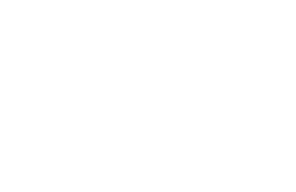

<svg xmlns="http://www.w3.org/2000/svg" viewBox="-6 -39 330 214"><g transform="rotate(-30 159.0 68.0)"><path d="M0 68Z"/></g></svg>

Font: Proton
Style: Lit
Weight: 500
Version: Version 1.017